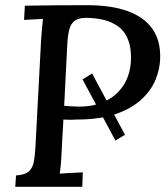

<svg xmlns="http://www.w3.org/2000/svg" viewBox="-20 -722 649 742"><path d="M426 -179 299 -415 336 -438 463 -201ZM316 -702Q410 -702 473.5 -679Q537 -656 569 -610.5Q601 -565 599 -496Q598 -456 581.5 -415Q565 -374 528 -339Q491 -304 429.5 -282Q368 -260 275 -260Q265 -259 251.5 -259Q238 -259 225 -260L218 -134Q217 -107 215 -85.5Q213 -64 211 -51Q225 -52 241 -53Q257 -54 272.5 -54.5Q288 -55 300 -56L298 0H39L42 -44Q74 -46 89.5 -58Q105 -70 110 -94Q115 -118 117 -155L139 -571Q141 -593 142.5 -613.5Q144 -634 146 -649Q129 -648 108.5 -647Q88 -646 73 -645L76 -700Q135 -701 194.5 -701.5Q254 -702 316 -702ZM312 -653Q284 -653 269 -642Q254 -631 248 -608.5Q242 -586 240 -550L228 -313Q244 -312 257 -311Q270 -310 286 -310Q343 -310 387 -331Q431 -352 457 -392Q483 -432 486 -487Q488 -535 475.5 -567.5Q463 -600 438.5 -618.5Q414 -637 381.5 -645Q349 -653 312 -653Z"/></svg>

Font: Lora Medium
Style: Italic
Weight: 500
Italic angle: -3°
Designer: Olga Karpushina, Alexei Vanyashin (Cyrillic)
Foundry: Cyreal
Version: Version 3.004